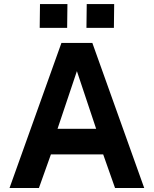

<svg xmlns="http://www.w3.org/2000/svg" viewBox="-20 -937 766 957"><path d="M27.5 0 286.2 -723H440.3L698.8 0H553.4L494.3 -167.5H233.8L174 0ZM266.8 -295.1H459.2L363.3 -582.5ZM410.9 -798 412.3 -916.8H549.1L547.7 -798ZM177.9 -798 179.3 -916.8H316.1L314.7 -798Z"/></svg>

Font: Public Sans Thin
Style: Regular
Weight: 100
Designer: The Public Sans project authors (U.S. Web Design System). Libre Franklin designed by Pablo Impallari and Rodrigo Fuenzal
Version: Version 1.008